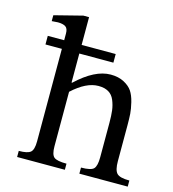

<svg xmlns="http://www.w3.org/2000/svg" viewBox="-106 -794 794 882"><g transform="rotate(15 291.0 -353.0)"><path d="M209 -351V-92Q209 -53 223 -41Q237 -29 283 -29V0H56V-29Q97 -29 111.5 -41Q126 -53 126 -93V-533H48V-574H126V-606Q126 -630 113.5 -638Q101 -646 77 -646Q48 -644 48 -644V-672L182 -706H209V-574H371V-533H209V-395H212Q299 -477 374 -477Q411 -477 437.5 -463Q464 -449 477 -429.5Q490 -410 497.5 -379Q505 -348 506.5 -326Q508 -304 508 -272V-101Q508 -59 522 -44Q536 -29 582 -29V0H352V-29Q400 -29 412.5 -43Q425 -57 425 -97V-261Q425 -296 422 -320Q419 -344 409.5 -367Q400 -390 381 -401Q362 -412 333 -412Q275 -412 209 -351Z"/></g></svg>

Font: myMathFont
Style: Regular
Weight: 400
Designer: Ross Mills, John Hudson & Paul Hanslow, Tiro Typeworks Ltd; with prior portions MicroPress Inc., and Coen Hoffman. Math 
Foundry: Tiro Typeworks Ltd
Version: Version 2.13 b171